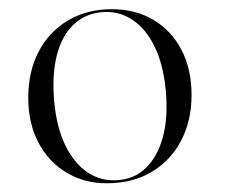

<svg xmlns="http://www.w3.org/2000/svg" viewBox="-20 -730 506 428"><path d="M229.5 -709.5Q281.5 -709.5 321.5 -686Q361.5 -662.5 384.2 -619.5Q407 -576.5 407 -518Q407 -460 383.2 -415.5Q359.5 -371 317.2 -346.2Q275 -321.5 218 -321.5Q167.5 -321.5 127.8 -345.5Q88 -369.5 65.5 -412.5Q43 -455.5 43 -512Q43 -570.5 66.2 -615Q89.5 -659.5 131.8 -684.5Q174 -709.5 229.5 -709.5ZM242.5 -328.5Q279 -330.5 305 -355.5Q331 -380.5 343 -424.2Q355 -468 349.5 -528.5Q344 -587 324.2 -627Q304.5 -667 274.2 -686.5Q244 -706 207.5 -703Q169 -699.5 143 -674.2Q117 -649 106.2 -604.8Q95.5 -560.5 101 -502Q106.5 -444.5 126.2 -404.8Q146 -365 176 -345.2Q206 -325.5 242.5 -328.5Z"/></svg>

Font: Fraunces 120pt Light
Style: Regular
Weight: 300
Version: Version 1.000;[b76b70a41]